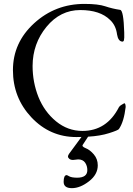

<svg xmlns="http://www.w3.org/2000/svg" viewBox="-20 -683 680 978"><path d="M332 100.1 395 14.6Q382.3 15.1 369.1 15.1Q234.4 15.1 140.1 -85Q45.9 -185.1 45.9 -325.7Q45.9 -465.8 153.8 -564.5Q261.7 -663.1 410.2 -663.1Q480 -663.1 516.1 -650.9Q552.2 -638.7 591.8 -632.8Q609.4 -631.3 612.8 -517.6Q613.8 -485.8 611.3 -478Q608.9 -470.2 602.1 -471.2Q582 -473.1 576.2 -507.8Q570.3 -553.7 541 -581.1Q490.2 -631.8 388.7 -631.8Q287.1 -631.8 216.8 -546.4Q146.5 -460.9 146 -347.2Q146 -264.2 175.8 -189Q206.1 -113.8 265.6 -64.9Q325.2 -16.1 399.9 -16.1Q523.9 -16.1 585.9 -137.2Q589.8 -144 599.6 -149.4Q609.4 -154.8 610.8 -155.8Q611.8 -156.7 612.8 -157.2Q619.6 -157.2 620.1 -138.2Q611.3 -63 585.9 -25.9Q582 -19.5 536.1 -4.9Q490.2 9.8 428.7 13.2L401.9 54.2Q395 63 416.5 71.8Q438 80.1 458 103.5Q478 127 478 159.2Q478 206.1 433.1 240.7Q388.2 275.4 346.2 275.4Q304.2 275.4 304.2 243.2Q304.2 209 319.8 209Q321.8 209 333 215.3Q344.2 221.7 372.1 222.2Q425.3 222.2 424.8 183.1Q424.8 162.1 413.6 145.5Q401.9 128.9 377.9 128.9L352.1 131.8Q339.8 131.8 333 126Q326.2 120.1 326.2 114.3Q326.2 108.4 332 100.1Z"/></svg>

Font: EBGaramond
Style: Regular
Weight: 400
Version: Version 000.012g